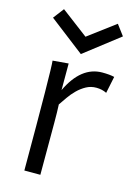

<svg xmlns="http://www.w3.org/2000/svg" viewBox="-124 -891 666 956"><g transform="rotate(15 208.5 -413.5)"><path d="M181.2 -362.3Q183.1 -325.2 183.1 -268.6V0H100.6Q100.6 -518.1 94.7 -564.9L175.8 -571.8V-434.6Q240.7 -571.8 350.1 -571.8Q387.7 -571.8 412.1 -565.9L394 -479Q370.6 -490.7 341.6 -491Q312.5 -491.2 288.6 -478Q264.6 -464.8 244.9 -445.3Q225.1 -425.8 209.5 -403.3ZM41.5 -772 83.5 -827.1 222.2 -722.2 361.3 -826.2 401.9 -772 222.2 -632.8Z"/></g></svg>

Font: Duru Sans
Style: Regular
Weight: 400
Designer: Onur Yazõcõgil
Foundry: Onur Yazõcõgil
Version: Version 1.001